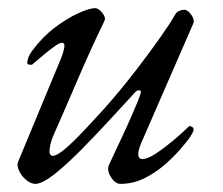

<svg xmlns="http://www.w3.org/2000/svg" viewBox="-20 -438 549 472"><path d="M67 14Q56 14 44.5 4.5Q33 -5 27 -18Q21 -31 24 -39L129 -292Q136 -309 138 -321Q140 -333 132 -333Q127 -333 115.5 -325Q104 -317 89.5 -305Q75 -293 60 -280Q58 -278 52.5 -279Q47 -280 47 -283Q47 -287 49 -294.5Q51 -302 59 -313Q84 -347 114.5 -370Q145 -393 172.5 -405.5Q200 -418 214 -418Q219 -418 225.5 -412.5Q232 -407 236 -399.5Q240 -392 236 -385Q203 -317 173 -247Q143 -177 113 -109Q104 -89 102 -72Q100 -55 110 -55Q120 -55 140 -72Q160 -89 185.5 -116Q211 -143 239 -174Q277 -217 312.5 -263Q348 -309 374 -346Q400 -383 408 -398Q413 -408 420 -411Q427 -414 433 -414Q439 -414 445 -408Q451 -402 454.5 -394Q458 -386 455 -380L327 -86Q319 -67 320 -57Q321 -47 330 -47Q343 -47 364 -61Q385 -75 407 -93.5Q429 -112 444 -127Q445 -128 447 -128Q450 -128 453 -125.5Q456 -123 456 -119Q456 -117 455 -115Q454 -113 452.5 -110Q451 -107 448.5 -103Q446 -99 442.5 -94.5Q439 -90 434 -84Q415 -60 390 -37.5Q365 -15 336.5 -0.5Q308 14 276 14Q263 14 252.5 -3Q242 -20 248 -33Q262 -63 278 -97Q294 -131 306.5 -160Q319 -189 324 -203Q329 -215 323 -216Q317 -217 312 -211Q260 -154 220 -111.5Q180 -69 150.5 -41.5Q121 -14 100.5 0Q80 14 67 14Z"/></svg>

Font: EB Garamond
Style: Italic
Weight: 400
Italic angle: -17.2°
Designer: Georg Duffner and Octavio Pardo
Foundry: Georg Duffner
Version: Version 1.001